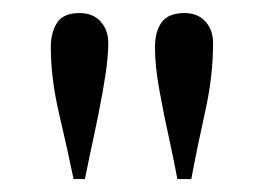

<svg xmlns="http://www.w3.org/2000/svg" viewBox="-20 -632 409 297"><path d="M309.6 -565.4Q309.6 -514.2 297.4 -459.5Q285.2 -404.8 275.9 -355H254.4Q249.5 -381.3 241.5 -418Q233.4 -454.6 226.6 -492.2Q219.7 -529.8 219.7 -559.1Q219.7 -583 230 -597.4Q240.2 -611.8 265.6 -611.8Q286.1 -611.8 297.9 -598.6Q309.6 -585.4 309.6 -565.4ZM147.5 -565.4Q147.5 -545.4 143.1 -516.1Q138.7 -486.8 132.3 -455.6Q126 -424.3 120.1 -397.5Q114.3 -370.6 111.3 -355H93.8Q84.5 -400.4 71.5 -455.6Q58.6 -510.7 58.6 -559.1Q58.6 -582 68.4 -596.9Q78.1 -611.8 103 -611.8Q124 -611.8 135.7 -598.6Q147.5 -585.4 147.5 -565.4Z"/></svg>

Font: Scheherazade New Rohingya
Style: Regular
Weight: 400
Designer: SIL International
Foundry: SIL International
Version: Version 3.000 ; LngRng